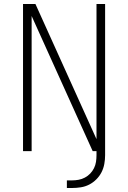

<svg xmlns="http://www.w3.org/2000/svg" viewBox="-20 -755 640 959"><path d="M314 184V146H340Q356 146 372.5 143Q389 140 404 132Q419 124 430.5 112Q442 100 449.5 85Q457 70 459.5 53.5Q462 37 462 20V0H443L138 -675V0H95V-735H157L462 -60V-735H505V20Q505 42 501 64Q497 86 487 105.5Q477 125 461 141Q445 157 425.5 167Q406 177 384 180.5Q362 184 340 184Z"/></svg>

Font: Iosevka SS04 XLt Ex
Style: Regular
Weight: 200
Width: 7
Monospace: yes
Designer: Belleve Invis
Foundry: Belleve Invis
Version: Version 19.0.0; ttfautohint (v1.8.4)